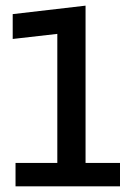

<svg xmlns="http://www.w3.org/2000/svg" viewBox="-20 -660 475 680"><path d="M35 0V-83H183V-540L25 -522V-610L283 -640V-83H405V0Z"/></svg>

Font: Changa
Style: Regular
Weight: 400
Designer: Eduardo Rodriguez Tunni
Foundry: Eduardo Rodriguez Tunni
Version: Version 3.003